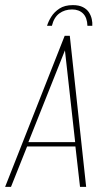

<svg xmlns="http://www.w3.org/2000/svg" viewBox="-38 -731 410 751"><path d="M-18 0 215 -591H235L299 0H275L257 -158H68L5 0ZM73 -175H256L216 -534ZM247 -711Q271 -711 286.5 -703Q302 -695 310 -682.5Q318 -670 321 -656Q324 -642 323 -630H304Q303 -662 287 -678Q271 -694 244 -694Q215 -694 194 -678.5Q173 -663 165 -630H146Q151 -647 162.5 -665.5Q174 -684 194.5 -697.5Q215 -711 247 -711Z"/></svg>

Font: Alumni Sans SC Thin
Style: Italic
Weight: 100
Italic angle: -8°
Designer: Robert E. Leuschke
Foundry: Robert E. Leuschke
Version: Version 1.016